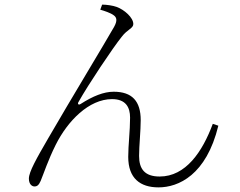

<svg xmlns="http://www.w3.org/2000/svg" viewBox="-20 -782 1040 831"><path d="M414 -740C432 -735 459 -726 472 -716C485 -707 489 -693 474 -666C435 -597 285 -350 189 -184C138 -96 105 -38 105 -9C105 16 119 25 129 25C141 25 148 19 156 1C169 -30 188 -89 221 -155C273 -259 365 -353 465 -353C525 -353 543 -317 543 -273C543 -216 535 -153 535 -103C535 -10 587 29 666 29C752 29 873 -24 925 -238L901 -246C856 -125 784 -18 671 -18C606 -18 582 -51 582 -107C582 -150 589 -216 589 -262C589 -344 552 -385 472 -385C429 -385 382 -366 329 -332C320 -326 314 -332 320 -341C362 -416 469 -576 507 -623C531 -655 557 -659 557 -678C557 -706 518 -740 485 -752C469 -758 441 -762 422 -762Z"/></svg>

Font: Noto Serif CJK SC ExtraLight
Style: Regular
Weight: 200
Designer: Ryoko NISHIZUKA 西塚涼子 (kana & ideographs); Frank Grießhammer (Latin, Greek & Cyrillic); Wenlong ZHANG 张文龙 (bopomofo); San
Foundry: Adobe
Version: Version 2.001;hotconv 1.1.0;makeotfexe 2.6.0